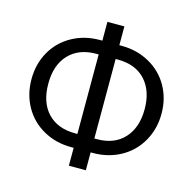

<svg xmlns="http://www.w3.org/2000/svg" viewBox="-111 -851 993 992"><g transform="rotate(15 385.5 -355.0)"><path d="M433.6 -639.6V-740.2H342.8V-639.6H329.1C274.7 -639.6 225.3 -627.3 180.9 -602.5C136.5 -577.8 102 -543.6 77.4 -500C52.8 -456.4 40.5 -407.4 40.5 -353C40.5 -298.7 52.8 -249.7 77.4 -206.1C102 -162.4 136.5 -128.3 180.9 -103.5C225.3 -78.8 274.7 -66.4 329.1 -66.4H342.8V29.3H433.6V-66.4H450.7C504.1 -67.1 552.6 -79.7 596.2 -104.2C639.8 -128.8 674 -163.1 698.7 -207C723.5 -251 735.8 -300 735.8 -354C735.8 -407.7 723.6 -456.3 699 -499.8C674.4 -543.2 640 -577.3 595.7 -602.1C551.4 -626.8 502.4 -639.3 448.7 -639.6ZM329.1 -565.9H342.8V-140.6H330.1C267.9 -140.6 219.1 -159.3 183.6 -196.5C148.1 -233.8 130.4 -286 130.4 -353C130.4 -419.8 148.2 -471.9 183.8 -509.5C219.5 -547.1 267.9 -565.9 329.1 -565.9ZM433.6 -565.9H445.3C508.8 -565.9 558 -546.9 593 -508.8C628 -470.7 645.5 -419.1 645.5 -354C645.5 -288.2 628 -236.2 593 -198C558 -159.7 509.4 -140.6 447.3 -140.6H433.6Z"/></g></svg>

Font: Roboto1
Style: rg
Weight: 400
Designer: Google
Version: Version 2.137; 2017